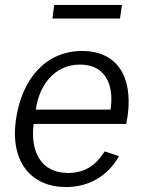

<svg xmlns="http://www.w3.org/2000/svg" viewBox="-20 -746 581 776"><path d="M490 -245 496 -278C518 -440 450 -540 312 -540C168 -540 68 -431 44 -260C21 -89 108 10 247 10C335 10 414 -31 461 -115L403 -134C369 -80 325 -47 255 -47C144 -47 102 -136 116 -245ZM199 -726 192 -671H465L473 -726ZM125 -303C136 -393 195 -485 303 -485C404 -485 442 -407 427 -303Z"/></svg>

Font: Cheyenne Sans Light
Style: Italic
Weight: 300
Italic angle: -8.13011°
Designer: The Public Sans project authors (U.S. Web Design System), Libre Franklin designed by Pablo Impallari and Rodrigo Fuenzal
Foundry: The Cheyenne Sans Project Authors
Version: Version 2.007